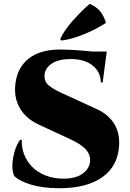

<svg xmlns="http://www.w3.org/2000/svg" viewBox="-20 -974 685 1008"><path d="M303.2 -761.2 295.9 -768.1Q314.9 -812 361.1 -864.3Q407.2 -916.5 450.7 -953.6Q485.8 -939 505.9 -914.6Q525.9 -890.1 536.1 -854Q485.8 -820.8 420.9 -794.2Q356 -767.6 303.2 -761.2ZM302.7 -486.3 489.7 -400.4Q548.3 -373.5 579.1 -324.7Q609.9 -275.9 605 -206.1Q597.7 -99.6 515.6 -42.7Q433.6 14.2 291 14.2Q207.5 14.2 144.5 -4.2Q81.5 -22.5 54.2 -50.8Q38.6 -88.9 49.3 -147.7Q60.1 -206.5 85.9 -240.2H94.7Q92.3 -200.7 106.4 -164.1Q120.6 -127.4 147.9 -98.9Q175.3 -70.3 218.3 -53.2Q261.2 -36.1 312 -36.1Q380.4 -36.1 416.7 -64.5Q453.1 -92.8 453.1 -134.3Q453.1 -166 428.2 -192.1Q403.3 -218.3 346.7 -244.1L183.6 -319.8Q115.2 -351.6 83.5 -407.5Q51.8 -463.4 61 -535.2Q71.8 -621.6 132.3 -667.7Q192.9 -713.9 293.9 -713.9Q361.3 -713.9 462.9 -703.6H540.5L519 -541H509.3Q508.8 -596.2 466.1 -630.1Q423.3 -664.1 350.1 -664.1Q289.6 -664.1 253.2 -640.9Q216.8 -617.7 213.9 -580.1Q211.4 -547.9 234.1 -527.3Q256.8 -506.8 302.7 -486.3Z"/></svg>

Font: Cinzel Black
Style: Regular
Weight: 900
Designer: Natanael Gama
Version: Version 1.001;PS 001.001;hotconv 1.0.56;makeotf.lib2.0.21325